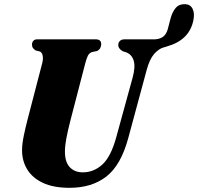

<svg xmlns="http://www.w3.org/2000/svg" viewBox="-20 -888 947 918"><path d="M536 -232.5 614 -516.5Q628.5 -569.5 618.8 -599.5Q609 -629.5 580 -639L568 -642.5Q545 -655 545.5 -673.5Q545.5 -684.5 553.2 -692.2Q561 -700 576 -700H723Q749 -702.5 762.8 -714.8Q776.5 -727 782.5 -750L794.5 -796Q803.5 -831 820.2 -850.2Q837 -869.5 865.5 -868Q890.5 -867 901 -845.5Q911.5 -824 904.5 -790.5Q885 -695.5 778 -666Q775.5 -665 772.5 -664L763 -661.5Q739 -655 717 -630Q695 -605 681 -552.5L593 -227Q558 -98 488.5 -44Q419 10 313 10Q235 10 184.5 -14Q134 -38 109.5 -79Q85 -120 85.5 -171Q85.5 -200 94.2 -241.5Q103 -283 111.5 -315.5L182.5 -588.5Q187 -607 184 -621.8Q181 -636.5 171.5 -641.5L150 -647Q140.5 -654 136.8 -659.5Q133 -665 133 -675.5Q133 -685.5 139.5 -692.8Q146 -700 157.5 -700H437.5Q464 -700 464 -676.5Q463.5 -667 459.2 -658.2Q455 -649.5 443.5 -644L419.5 -639Q406.5 -634 400.2 -621.8Q394 -609.5 387 -583L318 -317Q303.5 -261 297 -225.5Q290.5 -190 290.5 -165Q290 -114 313.2 -89Q336.5 -64 376 -64Q428.5 -64 469.5 -101.5Q510.5 -139 536 -232.5Z"/></svg>

Font: Fraunces 144pt S050 Black
Style: Italic
Weight: 900
Italic angle: -16°
Version: Version 1.000; ttfautohint (v1.8.3)